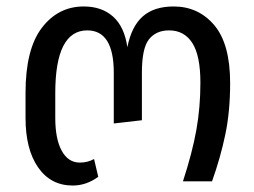

<svg xmlns="http://www.w3.org/2000/svg" viewBox="-20 -561 787 594"><path d="M59 -196V-274Q59 -409 109.5 -475Q160 -541 239 -541Q295 -541 330 -509.5Q365 -478 374 -415Q387 -480 422 -510.5Q457 -541 517 -541Q594 -541 643 -483Q692 -425 692 -304Q692 -216 677 -144.5Q662 -73 636 0H546Q575 -89 587.5 -159Q600 -229 600 -305Q600 -389 575 -428Q550 -467 503 -467Q463 -467 441 -439.5Q419 -412 419 -336V-189L332 -179V-336Q332 -467 250 -467Q151 -467 151 -273V-196Q151 -131 171 -94.5Q191 -58 227 -58Q251 -58 271 -69L284 -14Q247 13 205 13Q137 13 98 -43Q59 -99 59 -196Z"/></svg>

Font: Fira GO
Style: Regular
Weight: 400
Designer: Carrois Corporate
Foundry: Carrois Corporate GbR
Version: Version 0.300